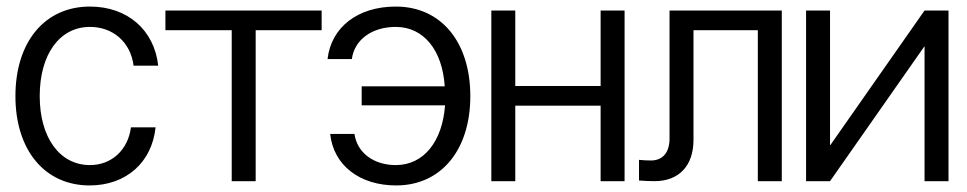

<svg xmlns="http://www.w3.org/2000/svg" viewBox="-20 -552 2946 585"><path d="M454 -164H379C370 -95 320 -49 254 -49C162 -49 101 -133 101 -259C101 -387 162 -470 254 -470C325 -470 378 -423 387 -352H462C450 -461 368 -532 254 -532C116 -532 27 -424 27 -259C27 -95 116 13 253 13C364 13 443 -57 454 -164Z M960 -520H484V-460H686V0H759V-460H960Z M1060 -144H986C996 -49 1075 13 1187 13C1324 13 1413 -95 1413 -259C1413 -424 1324 -532 1186 -532C1070 -532 989 -469 978 -372H1052C1060 -431 1113 -470 1186 -470C1271 -470 1328 -399 1335 -289H1082V-231H1336C1328 -121 1271 -49 1186 -49C1118 -49 1068 -87 1060 -144Z M1550 0V-230H1810V0H1883V-520H1810V-290H1550V-520H1477V0Z M2362 -520H2020V-130C2020 -87 1999 -63 1963 -63C1950 -63 1936 -64 1927 -65V-2C1942 -1 1958 0 1974 0C2049 0 2093 -47 2093 -126V-460H2289V0H2362Z M2797 -520 2510 -110H2509V-520H2436V0H2509L2796 -410H2797V0H2870V-520Z"/></svg>

Font: Non Bureau Light
Style: Regular
Weight: 300
Designer: Jona Saucedo
Foundry: Non Foundry
Version: Version 1.000;FEAKit 1.0